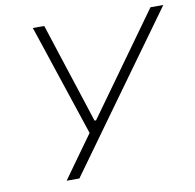

<svg xmlns="http://www.w3.org/2000/svg" viewBox="-80 -794 891 876"><g transform="rotate(-10 366.0 -356.5)"><path d="M159 0Q192 -46.5 226.8 -94.8Q261.5 -143 300 -196.5L196 -509Q179 -561 163.5 -607.2Q148 -653.5 128 -713H181Q202.5 -647 218 -599Q233.5 -551 247.5 -508Q261.5 -465 278.5 -413L332 -248H339L455.5 -410Q484.5 -450.5 509.2 -485Q534 -519.5 558.5 -553.5Q583 -587.5 610.5 -626Q638 -664.5 673 -713H732.5Q686 -648.5 635.5 -578.5Q585 -508.5 542.5 -450L379.5 -224Q343 -173.5 300.2 -114Q257.5 -54.5 218 0Z"/></g></svg>

Font: Commissioner ExtraLight
Style: Italic
Weight: 200
Italic angle: -12°
Designer: Kostas Bartsokas
Foundry: Kostas Bartsokas
Version: Version 1.000; ttfautohint (v1.8.3)